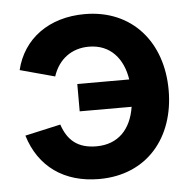

<svg xmlns="http://www.w3.org/2000/svg" viewBox="-45 -601 667 661"><g transform="rotate(-5 288.0 -270.0)"><path d="M272 15C438 15 536.5 -106 536.5 -269C536.5 -435.5 434.5 -555 271 -555C147.5 -555 57 -489 31.5 -382.5L151.5 -350C171 -409.5 217 -442 275.5 -442C351 -442 393.5 -389 404.5 -317.5H225V-223H404.5C392.5 -146.5 348 -98 272 -98C208 -98 173 -128 154.5 -183.5L31.5 -156C65 -46 151.5 15 272 15Z"/></g></svg>

Font: Hauora
Style: Bold
Weight: 700
Designer: Wayne Shih
Foundry: WCYS
Version: Version 1.001;hotconv 1.0.109;makeotfexe 2.5.65596